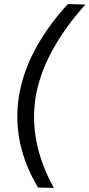

<svg xmlns="http://www.w3.org/2000/svg" viewBox="-20 -821 439 942"><path d="M65 -251Q65 -301 74 -355Q95 -476 158 -589Q221 -702 313 -801L399 -799Q192 -567 155 -345Q147 -294 147 -249Q147 -74 244 101L167 99Q65 -69 65 -251Z"/></svg>

Font: Oak Sans
Style: Italic
Weight: 400
Italic angle: -9.49998°
Foundry: Erik Kennedy, Walven
Version: Version 1.000